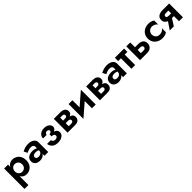

<svg xmlns="http://www.w3.org/2000/svg" viewBox="540 -2401 4528 4528"><g transform="rotate(-45 2804.0 -137.5)"><path d="M62 220V-460H192V-386Q199 -398 207 -408Q232 -440 267.5 -457Q303 -474 348 -474Q406 -474 456.5 -446Q507 -418 538.5 -363.5Q570 -309 570 -230Q570 -151 538.5 -96.5Q507 -42 456.5 -14.5Q406 13 348 13Q303 13 267.5 -3.5Q232 -20 207 -52Q199 -62 192 -74V220ZM434 -230Q434 -271 417 -299.5Q400 -328 372 -343Q344 -358 310 -358Q289 -358 268 -350.5Q247 -343 230 -326Q213 -309 202.5 -285.5Q192 -262 192 -230Q192 -199 202.5 -175Q213 -151 230 -134.5Q247 -118 268 -110Q289 -102 310 -102Q344 -102 372 -117Q400 -132 417 -160.5Q434 -189 434 -230Z M671 -418Q706 -437 757 -454.5Q808 -472 870 -472Q914 -472 951 -462.5Q988 -453 1015.5 -434Q1043 -415 1058 -388Q1073 -361 1073 -327V0H947V-65Q944 -60 940 -55Q917 -23 878.5 -6.5Q840 10 792 10Q745 10 708.5 -6.5Q672 -23 650.5 -54.5Q629 -86 629 -132Q629 -179 653 -212.5Q677 -246 721.5 -263.5Q766 -281 826 -281Q863 -281 895 -272Q925 -263 947 -251V-305Q947 -326 936 -340.5Q925 -355 905.5 -362.5Q886 -370 861 -370Q828 -370 799.5 -362.5Q771 -355 749.5 -345Q728 -335 717 -328ZM759 -137Q759 -118 769 -105.5Q779 -93 796 -86.5Q813 -80 834 -80Q865 -80 890.5 -90Q916 -100 931.5 -122.5Q947 -145 947 -184V-185Q935 -191 923 -196Q893 -206 852 -206Q822 -206 801.5 -197.5Q781 -189 770 -173.5Q759 -158 759 -137Z M1390 -277Q1426 -277 1442 -291Q1458 -305 1458 -326Q1458 -341 1450.5 -351Q1443 -361 1430.5 -366.5Q1418 -372 1400 -372Q1379 -372 1364 -363.5Q1349 -355 1341 -341.5Q1333 -328 1333 -312H1212Q1212 -358 1235.5 -393.5Q1259 -429 1301 -449.5Q1343 -470 1399 -470Q1451 -470 1492 -453Q1533 -436 1556.5 -406.5Q1580 -377 1580 -340Q1580 -306 1559 -281Q1541 -260 1507 -246Q1551 -232 1575 -205Q1600 -176 1600 -134Q1600 -91 1573 -58Q1546 -25 1500.5 -7.5Q1455 10 1398 10Q1303 10 1249.5 -35.5Q1196 -81 1188 -154H1313Q1321 -124 1340.5 -105Q1360 -86 1397 -86Q1420 -86 1438.5 -93.5Q1457 -101 1467 -114Q1477 -127 1477 -145Q1477 -164 1467 -177Q1457 -190 1437.5 -197Q1418 -204 1390 -204Z M1719 0V-460H1940Q1983 -460 2018.5 -447.5Q2054 -435 2076 -407.5Q2098 -380 2098 -335Q2098 -296 2076 -271Q2055 -246 2021 -233Q2029 -232 2036 -230Q2074 -220 2096 -195Q2118 -170 2118 -125Q2118 -73 2083.5 -36.5Q2049 0 1970 0ZM1845 -276H1918Q1931 -276 1941 -279.5Q1951 -283 1958.5 -289.5Q1966 -296 1970 -305Q1974 -314 1974 -324Q1974 -338 1967 -349Q1960 -360 1947.5 -366.5Q1935 -373 1918 -373H1845ZM1845 -88H1928Q1963 -88 1978.5 -103Q1994 -118 1994 -139Q1994 -150 1990 -159.5Q1986 -169 1978 -175.5Q1970 -182 1958 -186Q1946 -190 1928 -190H1845Z M2212 35V-460H2339V-220L2657 -495V0H2531V-241Z M2798 0V-460H3019Q3062 -460 3097.5 -447.5Q3133 -435 3155 -407.5Q3177 -380 3177 -335Q3177 -296 3155 -271Q3134 -246 3100 -233Q3108 -232 3115 -230Q3153 -220 3175 -195Q3197 -170 3197 -125Q3197 -73 3162.5 -36.5Q3128 0 3049 0ZM2924 -276H2997Q3010 -276 3020 -279.5Q3030 -283 3037.5 -289.5Q3045 -296 3049 -305Q3053 -314 3053 -324Q3053 -338 3046 -349Q3039 -360 3026.5 -366.5Q3014 -373 2997 -373H2924ZM2924 -88H3007Q3042 -88 3057.5 -103Q3073 -118 3073 -139Q3073 -150 3069 -159.5Q3065 -169 3057 -175.5Q3049 -182 3037 -186Q3025 -190 3007 -190H2924Z M3294 -418Q3329 -437 3380 -454.5Q3431 -472 3493 -472Q3537 -472 3574 -462.5Q3611 -453 3638.5 -434Q3666 -415 3681 -388Q3696 -361 3696 -327V0H3570V-65Q3567 -60 3563 -55Q3540 -23 3501.5 -6.5Q3463 10 3415 10Q3368 10 3331.5 -6.5Q3295 -23 3273.5 -54.5Q3252 -86 3252 -132Q3252 -179 3276 -212.5Q3300 -246 3344.5 -263.5Q3389 -281 3449 -281Q3486 -281 3518 -272Q3548 -263 3570 -251V-305Q3570 -326 3559 -340.5Q3548 -355 3528.5 -362.5Q3509 -370 3484 -370Q3451 -370 3422.5 -362.5Q3394 -355 3372.5 -345Q3351 -335 3340 -328ZM3382 -137Q3382 -118 3392 -105.5Q3402 -93 3419 -86.5Q3436 -80 3457 -80Q3488 -80 3513.5 -90Q3539 -100 3554.5 -122.5Q3570 -145 3570 -184V-185Q3558 -191 3546 -196Q3516 -206 3475 -206Q3445 -206 3424.5 -197.5Q3404 -189 3393 -173.5Q3382 -158 3382 -137Z M4063 -460V-350H3973V0H3848V-350H3756V-460Z M4267 -460V-300H4377Q4425 -300 4463 -284.5Q4501 -269 4523 -237.5Q4545 -206 4545 -156Q4545 -107 4523 -72Q4501 -37 4463 -18.5Q4425 0 4377 0H4136V-460ZM4267 -103H4358Q4378 -103 4392 -109.5Q4406 -116 4413.5 -128Q4421 -140 4421 -156Q4421 -172 4413.5 -184Q4406 -196 4392.5 -203Q4379 -210 4358 -210H4267Z M4758 -230Q4758 -190 4775.5 -160Q4793 -130 4823 -113.5Q4853 -97 4890 -97Q4920 -97 4948 -106Q4976 -115 4998.5 -131.5Q5021 -148 5033 -170V-37Q5009 -15 4970.5 -2.5Q4932 10 4882 10Q4808 10 4749.5 -20Q4691 -50 4657.5 -104.5Q4624 -159 4624 -230Q4624 -302 4657.5 -356Q4691 -410 4749.5 -440Q4808 -470 4882 -470Q4932 -470 4970.5 -457Q5009 -444 5033 -424V-290Q5021 -312 4997.5 -328.5Q4974 -345 4946 -354.5Q4918 -364 4890 -364Q4853 -364 4823 -346Q4793 -328 4775.5 -298Q4758 -268 4758 -230Z M5126 0 5252 -185Q5251 -185 5250 -186Q5208 -201 5182.5 -234Q5157 -267 5157 -318Q5157 -369 5182.5 -400.5Q5208 -432 5249.5 -446Q5291 -460 5338 -460H5566V0H5435V-170H5371L5262 0ZM5435 -262V-355H5354Q5332 -355 5317 -350Q5302 -345 5294 -334.5Q5286 -324 5286 -308Q5286 -292 5294 -282Q5302 -272 5317 -267Q5332 -262 5354 -262Z"/></g></svg>

Font: Venryn Sans SemiBold
Style: Regular
Weight: 600
Designer: Owen Earl, indestructible type* (font) & Cristiano Sobral (main changes)
Version: Version 3.60;October 28, 2020;FontCreator 13.0.0.2681 64-bit